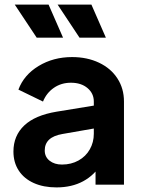

<svg xmlns="http://www.w3.org/2000/svg" viewBox="-20 -804 620 836"><path d="M38.5 -144.2Q38.5 -213 85.5 -257.6Q132.5 -302.2 226.8 -317.8L404.5 -346.8V-247.2L251.5 -220.5Q212.8 -213.8 193.8 -195.9Q174.8 -178 174.8 -148.8Q174.8 -121 195.9 -104.2Q217 -87.5 249.8 -87.5Q290 -87.5 321.9 -105.2Q353.8 -123 371.1 -153.8Q388.5 -184.5 388.5 -221.5V-362Q388.5 -397.2 361 -420.5Q333.5 -443.8 288.8 -443.8Q246.8 -443.8 214.6 -421.6Q182.5 -399.5 167.2 -361.8L60.2 -413.8Q84 -477.8 148 -516.6Q212 -555.5 294 -555.5Q359.5 -555.5 411.1 -531Q462.8 -506.5 491.2 -462.5Q519.8 -418.5 519.8 -362V0H396V-92.8L424.2 -94.5Q391.8 -41.5 342.1 -14.8Q292.5 12 226 12Q169.2 12 126.9 -7.1Q84.5 -26.2 61.5 -61.5Q38.5 -96.8 38.5 -144.2ZM230.8 -784H378L441 -640H326.2ZM44.2 -784H191.5L254.5 -640H139.8Z"/></svg>

Font: Trafiko Sans Variable
Style: Regular
Weight: 400
Designer: Gumpita Rahayu / Trafiko
Foundry: Tokotype / Trafiko
Version: Version 0.001;FEAKit 1.0